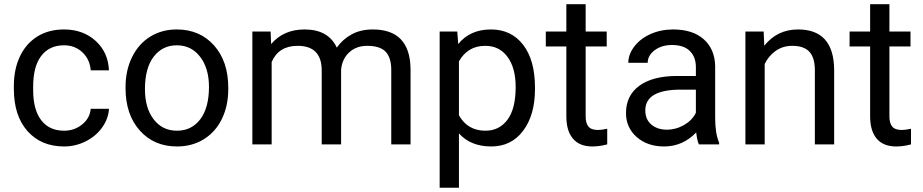

<svg xmlns="http://www.w3.org/2000/svg" viewBox="-20 -676 4320 899"><path d="M280.3 -64Q328.6 -64 364.7 -93.3Q400.9 -122.6 404.8 -166.5H490.2Q487.8 -121.1 459 -80.1Q430.2 -39.1 382.1 -14.6Q334 9.8 280.3 9.8Q172.4 9.8 108.6 -62.3Q44.9 -134.3 44.9 -259.3V-274.4Q44.9 -351.6 73.2 -411.6Q101.6 -471.7 154.5 -504.9Q207.5 -538.1 279.8 -538.1Q368.7 -538.1 427.5 -484.9Q486.3 -431.6 490.2 -346.7H404.8Q400.9 -397.9 366 -430.9Q331.1 -463.9 279.8 -463.9Q210.9 -463.9 173.1 -414.3Q135.3 -364.7 135.3 -271V-253.9Q135.3 -162.6 172.9 -113.3Q210.4 -64 280.3 -64Z M567.9 -269Q567.9 -346.7 598.4 -408.7Q628.9 -470.7 683.3 -504.4Q737.8 -538.1 807.6 -538.1Q915.5 -538.1 982.2 -463.4Q1048.8 -388.7 1048.8 -264.6V-258.3Q1048.8 -181.2 1019.3 -119.9Q989.7 -58.6 934.8 -24.4Q879.9 9.8 808.6 9.8Q701.2 9.8 634.5 -64.9Q567.9 -139.6 567.9 -262.7ZM658.7 -258.3Q658.7 -170.4 699.5 -117.2Q740.2 -64 808.6 -64Q877.4 -64 918 -117.9Q958.5 -171.9 958.5 -269Q958.5 -356 917.2 -409.9Q876 -463.9 807.6 -463.9Q740.7 -463.9 699.7 -410.6Q658.7 -357.4 658.7 -258.3Z M1247.1 -528.3 1249.5 -469.7Q1307.6 -538.1 1406.2 -538.1Q1517.1 -538.1 1557.1 -453.1Q1583.5 -491.2 1625.7 -514.6Q1668 -538.1 1725.6 -538.1Q1899.4 -538.1 1902.3 -354V0H1812V-348.6Q1812 -405.3 1786.1 -433.3Q1760.3 -461.4 1699.2 -461.4Q1648.9 -461.4 1615.7 -431.4Q1582.5 -401.4 1577.1 -350.6V0H1486.3V-346.2Q1486.3 -461.4 1373.5 -461.4Q1284.7 -461.4 1252 -385.7V0H1161.6V-528.3Z M2484.9 -258.3Q2484.9 -137.7 2429.7 -64Q2374.5 9.8 2280.3 9.8Q2184.1 9.8 2128.9 -51.3V203.1H2038.6V-528.3H2121.1L2125.5 -469.7Q2180.7 -538.1 2278.8 -538.1Q2374 -538.1 2429.4 -466.3Q2484.9 -394.5 2484.9 -266.6ZM2394.5 -268.6Q2394.5 -357.9 2356.4 -409.7Q2318.4 -461.4 2252 -461.4Q2169.9 -461.4 2128.9 -388.7V-136.2Q2169.4 -64 2252.9 -64Q2317.9 -64 2356.2 -115.5Q2394.5 -167 2394.5 -268.6Z M2722.2 -656.2V-528.3H2820.8V-458.5H2722.2V-130.9Q2722.2 -99.1 2735.4 -83.3Q2748.5 -67.4 2780.3 -67.4Q2795.9 -67.4 2823.2 -73.2V0Q2787.6 9.8 2753.9 9.8Q2693.4 9.8 2662.6 -26.9Q2631.8 -63.5 2631.8 -130.9V-458.5H2535.6V-528.3H2631.8V-656.2Z M3252.4 0Q3244.6 -15.6 3239.7 -55.7Q3176.8 9.8 3089.4 9.8Q3011.2 9.8 2961.2 -34.4Q2911.1 -78.6 2911.1 -146.5Q2911.1 -229 2973.9 -274.7Q3036.6 -320.3 3150.4 -320.3H3238.3V-361.8Q3238.3 -409.2 3210 -437.3Q3181.6 -465.3 3126.5 -465.3Q3078.1 -465.3 3045.4 -440.9Q3012.7 -416.5 3012.7 -381.8H2921.9Q2921.9 -421.4 2950 -458.3Q2978 -495.1 3026.1 -516.6Q3074.2 -538.1 3131.8 -538.1Q3223.1 -538.1 3274.9 -492.4Q3326.7 -446.8 3328.6 -366.7V-123.5Q3328.6 -50.8 3347.2 -7.8V0ZM3102.5 -68.8Q3145 -68.8 3183.1 -90.8Q3221.2 -112.8 3238.3 -147.9V-256.3H3167.5Q3001.5 -256.3 3001.5 -159.2Q3001.5 -116.7 3029.8 -92.8Q3058.1 -68.8 3102.5 -68.8Z M3555.7 -528.3 3558.6 -461.9Q3619.1 -538.1 3716.8 -538.1Q3884.3 -538.1 3885.7 -349.1V0H3795.4V-349.6Q3794.9 -406.7 3769.3 -434.1Q3743.7 -461.4 3689.5 -461.4Q3645.5 -461.4 3612.3 -438Q3579.1 -414.6 3560.5 -376.5V0H3470.2V-528.3Z M4144.5 -656.2V-528.3H4243.2V-458.5H4144.5V-130.9Q4144.5 -99.1 4157.7 -83.3Q4170.9 -67.4 4202.6 -67.4Q4218.3 -67.4 4245.6 -73.2V0Q4210 9.8 4176.3 9.8Q4115.7 9.8 4085 -26.9Q4054.2 -63.5 4054.2 -130.9V-458.5H3958V-528.3H4054.2V-656.2Z"/></svg>

Font: Mardoto
Style: Regular
Weight: 400
Designer: Christian Robertson, Vahan Hovhannisyan
Foundry: Google
Version: Version 1.000